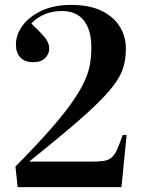

<svg xmlns="http://www.w3.org/2000/svg" viewBox="-20 -764 592 784"><path d="M52 0 43 -84Q127 -169 183 -232.5Q239 -296 273 -344.5Q307 -393 324.5 -431Q342 -469 347.5 -502.5Q353 -536 353 -571Q353 -641 322.5 -680Q292 -719 233 -719Q191 -719 158.5 -704Q126 -689 108 -668Q143 -635 162 -612.5Q181 -590 181 -566Q181 -544 164.5 -527Q148 -510 115 -510Q82 -510 63.5 -529Q45 -548 45 -582Q45 -623 72.5 -660Q100 -697 150.5 -720.5Q201 -744 270 -744Q345 -744 394.5 -720Q444 -696 469 -655.5Q494 -615 494 -565Q494 -528 485.5 -495.5Q477 -463 453 -428Q429 -393 385 -349Q341 -305 271 -245.5Q201 -186 99 -104H351Q384 -104 403.5 -107Q423 -110 435.5 -120.5Q448 -131 458 -153Q468 -175 481 -213H497L476 0Z"/></svg>

Font: Literata 72pt SemiBold
Style: Regular
Weight: 600
Designer: Latin by Veronika Burian and Jose Scaglione. Greek by Irene Vlachou. Cyrillic by Vera Evstafieva.
Foundry: TypeTogether
Version: Version 3.002